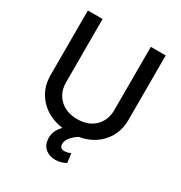

<svg xmlns="http://www.w3.org/2000/svg" viewBox="-212 -876 1161 1234"><g transform="rotate(30 368.5 -259.0)"><path d="M547.4 -727.1H657.7V-249Q657.7 -149.9 597.4 -80.8Q537.1 -11.7 434.1 6.3Q365.7 52.7 365.7 96.7Q365.7 113.8 374 122.6Q382.3 131.3 401.9 131.3Q421.4 131.3 446.3 120.1L455.6 187.5Q419.9 209 378.4 209Q332.5 209 303.5 184.3Q274.4 159.7 271.5 115.2Q267.6 54.7 316.4 8.3Q208 -6.3 144 -76.4Q80.1 -146.5 80.1 -249V-727.1H189.5V-257.8Q189.5 -182.6 238.3 -135.3Q287.1 -87.9 368.7 -87.9Q450.7 -87.9 499 -135.3Q547.4 -182.6 547.4 -257.8Z"/></g></svg>

Font: Interop Med
Style: Regular
Weight: 500
Designer: Rasmus Andersson, Google, Jang Haemin
Foundry: jhaemin
Version: Version 1.007